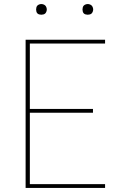

<svg xmlns="http://www.w3.org/2000/svg" viewBox="-20 -932 640 952"><path d="M107 0V-735H501V-716H128V-392H441V-373H128V-19H501V0ZM415 -859Q410 -859 404.5 -860.5Q399 -862 395.5 -865.5Q392 -869 390.5 -874.5Q389 -880 389 -885Q389 -890 390.5 -895.5Q392 -901 395.5 -904.5Q399 -908 404.5 -910Q410 -912 415 -912Q420 -912 425.5 -910Q431 -908 434.5 -904.5Q438 -901 440 -895.5Q442 -890 442 -885Q442 -880 440 -874.5Q438 -869 434.5 -865.5Q431 -862 425.5 -860.5Q420 -859 415 -859ZM185 -859Q180 -859 174.5 -860.5Q169 -862 165.5 -865.5Q162 -869 160.5 -874.5Q159 -880 159 -885Q159 -890 160.5 -895.5Q162 -901 165.5 -904.5Q169 -908 174.5 -910Q180 -912 185 -912Q190 -912 195.5 -910Q201 -908 204.5 -904.5Q208 -901 210 -895.5Q212 -890 212 -885Q212 -880 210 -874.5Q208 -869 204.5 -865.5Q201 -862 195.5 -860.5Q190 -859 185 -859Z"/></svg>

Font: Iosevka Thin Extended
Style: Regular
Weight: 100
Width: 7
Monospace: yes
Designer: Belleve Invis
Foundry: Belleve Invis
Version: Version 32.5.0; ttfautohint (v1.8.4)